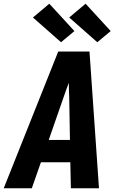

<svg xmlns="http://www.w3.org/2000/svg" viewBox="-32 -1012 652 1032"><path d="M-12 0 281 -735H449L500 0H349L346 -140H188L139 0ZM344 -260 340 -490Q339 -509 338.5 -528.5Q338 -548 338 -567Q330 -548 323.5 -528.5Q317 -509 310 -490L230 -260ZM491 -785 340 -918 428 -992 563 -845ZM296 -785 145 -918 233 -992 368 -845Z"/></svg>

Font: Iosevka Heavy Extended Oblique
Style: Regular
Weight: 900
Width: 7
Italic angle: -9°
Monospace: yes
Designer: Belleve Invis
Foundry: Belleve Invis
Version: Version 32.5.0; ttfautohint (v1.8.4)